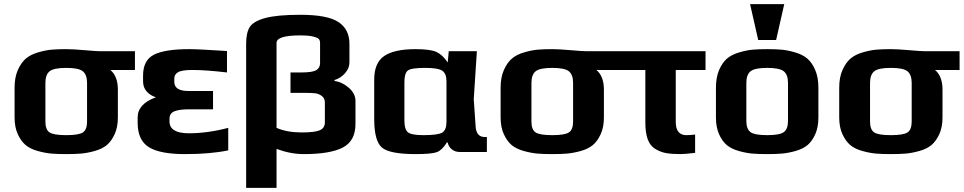

<svg xmlns="http://www.w3.org/2000/svg" viewBox="-20 -730 4628 922"><path d="M628 -394V-484H461C449.7 -484 425 -485.7 387 -489C349 -492.3 319.3 -494 298 -494C270.7 -494 247.3 -493.2 228 -491.5C208.7 -489.8 187 -485.5 163 -478.5C139 -471.5 119.5 -461.7 104.5 -449C89.5 -436.3 76.7 -418.2 66 -394.5C55.3 -370.8 50 -342.3 50 -309V-166C50 -134.7 55.2 -107.8 65.5 -85.5C75.8 -63.2 88.3 -45.8 103 -33.5C117.7 -21.2 137 -11.7 161 -5C185 1.7 206.8 5.8 226.5 7.5C246.2 9.2 270 10 298 10C326 10 349.8 9.2 369.5 7.5C389.2 5.8 411 1.7 435 -5C459 -11.7 478.3 -21.2 493 -33.5C507.7 -45.8 520.2 -63.2 530.5 -85.5C540.8 -107.8 546 -134.7 546 -166V-299C546 -342.3 534 -374 510 -394ZM398 -146C398 -120.7 391.5 -103.5 378.5 -94.5C365.5 -85.5 338.7 -81 298 -81C257.3 -81 230.5 -85.5 217.5 -94.5C204.5 -103.5 198 -120.7 198 -146V-332C198 -358 204.7 -376.5 218 -387.5C231.3 -398.5 258 -404 298 -404C338 -404 364.7 -398.5 378 -387.5C391.3 -376.5 398 -358 398 -332Z M641 -141C641 -85 658.8 -45.8 694.5 -23.5C730.2 -1.2 788 10 868 10C950 10 1019.3 4 1076 -8V-116C1010 -98.7 947 -90 887 -90C825 -90 794 -109 794 -147V-160C794 -177.3 801.8 -189.2 817.5 -195.5C833.2 -201.8 855.7 -205 885 -205H1003V-293H885C839.7 -293 817 -307.7 817 -337V-353C817 -365.7 822.8 -375.7 834.5 -383C846.2 -390.3 869.3 -394 904 -394C947.3 -394 1002.7 -390 1070 -382V-485C978.7 -491 918 -494 888 -494C810.7 -494 754.5 -485.2 719.5 -467.5C684.5 -449.8 667 -416.3 667 -367V-340C667 -319.3 673.2 -302.5 685.5 -289.5C697.8 -276.5 712.3 -267.7 729 -263C670.3 -241.7 641 -209.3 641 -166Z M1687 -245C1687 -269 1676.2 -290.3 1654.5 -309C1632.8 -327.7 1610 -338.3 1586 -341L1587 -346C1605.7 -351.3 1622.2 -362 1636.5 -378C1650.8 -394 1658 -411.3 1658 -430V-520C1658 -566 1640.5 -600.7 1605.5 -624C1570.5 -647.3 1509.3 -659 1422 -659C1348 -659 1292 -653.8 1254 -643.5C1216 -633.2 1191.2 -618.8 1179.5 -600.5C1167.8 -582.2 1162 -555.3 1162 -520V172H1308V-15C1352.7 1.7 1396.3 10 1439 10C1523 10 1585.3 -0.5 1626 -21.5C1666.7 -42.5 1687 -80.3 1687 -135ZM1308 -524C1308 -548 1346 -560 1422 -560C1448.7 -560 1469.3 -558.2 1484 -554.5C1498.7 -550.8 1507.8 -546.7 1511.5 -542C1515.2 -537.3 1517 -531.3 1517 -524V-427C1517 -411.7 1510.8 -400.3 1498.5 -393C1486.2 -385.7 1461.7 -382 1425 -382H1375V-284H1450C1468 -284 1482.7 -283.3 1494 -282C1505.3 -280.7 1515.8 -276.3 1525.5 -269C1535.2 -261.7 1540 -251.3 1540 -238V-142C1540 -124 1531.8 -111.5 1515.5 -104.5C1499.2 -97.5 1470.3 -94 1429 -94C1381.7 -94 1341.3 -101.3 1308 -116Z M2124 -145C2124 -119 2117.3 -101.8 2104 -93.5C2090.7 -85.2 2060.3 -81 2013 -81C1973.7 -81 1948.7 -85.8 1938 -95.5C1927.3 -105.2 1922 -123.3 1922 -150V-335C1922 -363.7 1927.3 -382.3 1938 -391C1948.7 -399.7 1976.3 -404 2021 -404C2063.7 -404 2091.5 -399.3 2104.5 -390C2117.5 -380.7 2124 -364 2124 -340ZM2130 -46C2132 -33.3 2138.3 -22.5 2149 -13.5C2159.7 -4.5 2173 0 2189 0H2318V-72H2308C2280.7 -72 2266 -89 2264 -123L2255 -254L2270 -484H2135L2130 -430C2113.3 -454.7 2095.3 -471.5 2076 -480.5C2056.7 -489.5 2023 -494 1975 -494C1907.7 -494 1857.8 -483.2 1825.5 -461.5C1793.2 -439.8 1777 -402 1777 -348V-159C1777 -87.7 1789.5 -41.7 1814.5 -21C1839.5 -0.3 1893.3 10 1976 10C2027.3 10 2061.3 6.8 2078 0.5C2094.7 -5.8 2110.7 -21.3 2126 -46Z M2962 -394V-484H2795C2783.7 -484 2759 -485.7 2721 -489C2683 -492.3 2653.3 -494 2632 -494C2604.7 -494 2581.3 -493.2 2562 -491.5C2542.7 -489.8 2521 -485.5 2497 -478.5C2473 -471.5 2453.5 -461.7 2438.5 -449C2423.5 -436.3 2410.7 -418.2 2400 -394.5C2389.3 -370.8 2384 -342.3 2384 -309V-166C2384 -134.7 2389.2 -107.8 2399.5 -85.5C2409.8 -63.2 2422.3 -45.8 2437 -33.5C2451.7 -21.2 2471 -11.7 2495 -5C2519 1.7 2540.8 5.8 2560.5 7.5C2580.2 9.2 2604 10 2632 10C2660 10 2683.8 9.2 2703.5 7.5C2723.2 5.8 2745 1.7 2769 -5C2793 -11.7 2812.3 -21.2 2827 -33.5C2841.7 -45.8 2854.2 -63.2 2864.5 -85.5C2874.8 -107.8 2880 -134.7 2880 -166V-299C2880 -342.3 2868 -374 2844 -394ZM2732 -146C2732 -120.7 2725.5 -103.5 2712.5 -94.5C2699.5 -85.5 2672.7 -81 2632 -81C2591.3 -81 2564.5 -85.5 2551.5 -94.5C2538.5 -103.5 2532 -120.7 2532 -146V-332C2532 -358 2538.7 -376.5 2552 -387.5C2565.3 -398.5 2592 -404 2632 -404C2672 -404 2698.7 -398.5 2712 -387.5C2725.3 -376.5 2732 -358 2732 -332Z M3318 4V-84C3304 -82 3290 -81 3276 -81C3242 -81 3225 -102.3 3225 -145V-394H3368V-484H2951V-394H3079V-141C3079 -108.3 3082.8 -81.7 3090.5 -61C3098.2 -40.3 3110.2 -25 3126.5 -15C3142.8 -5 3160 1.7 3178 5C3196 8.3 3219.3 10 3248 10C3261.3 10 3284.7 8 3318 4Z M3910 -309C3910 -342.3 3904.8 -370.8 3894.5 -394.5C3884.2 -418.2 3871.5 -436.3 3856.5 -449C3841.5 -461.7 3822 -471.5 3798 -478.5C3774 -485.5 3752.5 -489.8 3733.5 -491.5C3714.5 -493.2 3691.3 -494 3664 -494C3636.7 -494 3613.5 -493.2 3594.5 -491.5C3575.5 -489.8 3554 -485.5 3530 -478.5C3506 -471.5 3486.5 -461.7 3471.5 -449C3456.5 -436.3 3443.8 -418.2 3433.5 -394.5C3423.2 -370.8 3418 -342.3 3418 -309V-166C3418 -134.7 3423 -107.8 3433 -85.5C3443 -63.2 3455.3 -45.8 3470 -33.5C3484.7 -21.2 3503.8 -11.7 3527.5 -5C3551.2 1.7 3572.8 5.8 3592.5 7.5C3612.2 9.2 3636 10 3664 10C3692 10 3715.8 9.2 3735.5 7.5C3755.2 5.8 3776.8 1.7 3800.5 -5C3824.2 -11.7 3843.3 -21.2 3858 -33.5C3872.7 -45.8 3885 -63.2 3895 -85.5C3905 -107.8 3910 -134.7 3910 -166ZM3764 -149C3764 -123.7 3757.5 -106 3744.5 -96C3731.5 -86 3704.7 -81 3664 -81C3623.3 -81 3596.5 -86 3583.5 -96C3570.5 -106 3564 -123.7 3564 -149V-332C3564 -358 3570.7 -376.5 3584 -387.5C3597.3 -398.5 3624 -404 3664 -404C3704 -404 3730.7 -398.5 3744 -387.5C3757.3 -376.5 3764 -358 3764 -332ZM3707 -538 3746 -710H3582L3621 -538Z M4588 -394V-484H4421C4409.7 -484 4385 -485.7 4347 -489C4309 -492.3 4279.3 -494 4258 -494C4230.7 -494 4207.3 -493.2 4188 -491.5C4168.7 -489.8 4147 -485.5 4123 -478.5C4099 -471.5 4079.5 -461.7 4064.5 -449C4049.5 -436.3 4036.7 -418.2 4026 -394.5C4015.3 -370.8 4010 -342.3 4010 -309V-166C4010 -134.7 4015.2 -107.8 4025.5 -85.5C4035.8 -63.2 4048.3 -45.8 4063 -33.5C4077.7 -21.2 4097 -11.7 4121 -5C4145 1.7 4166.8 5.8 4186.5 7.5C4206.2 9.2 4230 10 4258 10C4286 10 4309.8 9.2 4329.5 7.5C4349.2 5.8 4371 1.7 4395 -5C4419 -11.7 4438.3 -21.2 4453 -33.5C4467.7 -45.8 4480.2 -63.2 4490.5 -85.5C4500.8 -107.8 4506 -134.7 4506 -166V-299C4506 -342.3 4494 -374 4470 -394ZM4358 -146C4358 -120.7 4351.5 -103.5 4338.5 -94.5C4325.5 -85.5 4298.7 -81 4258 -81C4217.3 -81 4190.5 -85.5 4177.5 -94.5C4164.5 -103.5 4158 -120.7 4158 -146V-332C4158 -358 4164.7 -376.5 4178 -387.5C4191.3 -398.5 4218 -404 4258 -404C4298 -404 4324.7 -398.5 4338 -387.5C4351.3 -376.5 4358 -358 4358 -332Z"/></svg>

Font: Play
Style: Bold
Weight: 700
Designer: Jonas Hecksher
Foundry: Jonas Hecksher, Playtypeª, e-types AS
Version: Version 1.002